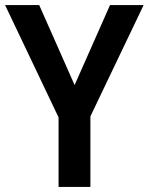

<svg xmlns="http://www.w3.org/2000/svg" viewBox="-20 -734 584 754"><path d="M273 -400 412 -714H544L335 -277V0H210V-273L0 -714H134Z"/></svg>

Font: Noto Sans Lao SemiCondensed SemiBold
Style: Regular
Weight: 600
Width: 4
Designer: Monotype Design Team
Foundry: Monotype Imaging Inc.
Version: Version 2.003; ttfautohint (v1.8.4.7-5d5b)